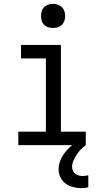

<svg xmlns="http://www.w3.org/2000/svg" viewBox="-20 -753 540 996"><path d="M75 0V-70H218V-450H89V-520H296V-70H425V0ZM255 -608Q242 -608 230 -611.5Q218 -615 209 -624Q200 -633 196.5 -645Q193 -657 193 -670Q193 -683 196.5 -695Q200 -707 209 -716Q218 -725 230 -729Q242 -733 255 -733Q268 -733 280 -729Q292 -725 301 -716Q310 -707 314 -695Q318 -683 318 -670Q318 -657 314 -645Q310 -633 301 -624Q292 -615 280 -611.5Q268 -608 255 -608ZM403 223Q381 223 359.5 217.5Q338 212 320.5 199.5Q303 187 293.5 167Q284 147 284 126Q284 97 297 70.5Q310 44 329.5 23Q349 2 373.5 -13.5Q398 -29 425 -40V0Q411 10 399 22.5Q387 35 377.5 49.5Q368 64 361 80.5Q354 97 354 114Q354 124 358.5 133.5Q363 143 371 149Q379 155 389 157.5Q399 160 409 160Q416 160 423.5 159Q431 158 438 156V219Q429 221 420 222Q411 223 403 223Z"/></svg>

Font: Iosevka srxl
Style: Regular
Weight: 400
Monospace: yes
Designer: Belleve Invis
Foundry: Belleve Invis
Version: Version 33.0.1; ttfautohint (v1.8.3)